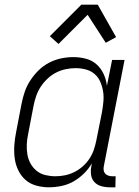

<svg xmlns="http://www.w3.org/2000/svg" viewBox="-20 -785 590 817"><path d="M188 12Q160 12 133.5 4.5Q107 -3 88 -20Q69 -37 57.5 -61Q46 -85 42.5 -112Q39 -139 41 -167.5Q43 -196 49 -225L72 -345Q77 -370 85.5 -395Q94 -420 109.5 -443.5Q125 -467 145 -486.5Q165 -506 189.5 -518.5Q214 -531 240 -536.5Q266 -542 292 -542Q320 -542 346 -535Q372 -528 391 -511Q410 -494 421 -470Q432 -446 435 -420L457 -530H510L422 -79Q420 -70 421 -61.5Q422 -53 427 -47Q432 -41 440 -38Q448 -35 457 -35H472L471 12H447Q428 12 410.5 7Q393 2 381.5 -10.5Q370 -23 367.5 -41.5Q365 -60 369 -79L371 -90Q357 -66 336.5 -46Q316 -26 292 -12.5Q268 1 241 6.5Q214 12 188 12ZM216 -35Q236 -35 256 -39Q276 -43 295.5 -52.5Q315 -62 332 -77Q349 -92 361 -110.5Q373 -129 379.5 -148.5Q386 -168 390 -188L414 -308Q418 -331 420 -353.5Q422 -376 418.5 -397Q415 -418 406.5 -437.5Q398 -457 382 -470.5Q366 -484 345 -489.5Q324 -495 301 -495Q281 -495 259.5 -490.5Q238 -486 218.5 -476Q199 -466 182 -450Q165 -434 153 -415.5Q141 -397 134 -376.5Q127 -356 123 -336L100 -216Q95 -193 94 -171Q93 -149 96.5 -128Q100 -107 110 -89Q120 -71 136 -58Q152 -45 173 -40Q194 -35 216 -35ZM229 -598 192 -631 326 -765H396L474 -627L430 -603L353 -722Z"/></svg>

Font: Lode Dark Term
Style: Italic
Weight: 400
Italic angle: -11°
Monospace: yes
Designer: Belleve Invis
Foundry: Belleve Invis
Version: Version 29.2.0